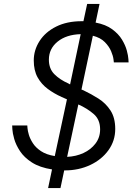

<svg xmlns="http://www.w3.org/2000/svg" viewBox="-20 -858 685 978"><path d="M225 100 245 5Q182 -5 142.5 -30.5Q103 -56 82 -88Q61 -120 52.5 -150Q44 -180 43 -199.5Q42 -219 42 -219H119Q119 -219 120 -205.5Q121 -192 127 -171.5Q133 -151 147.5 -128.5Q162 -106 189 -88Q216 -70 259 -63L321 -352L294 -364Q256 -381 223.5 -405Q191 -429 171.5 -464Q152 -499 152 -550Q152 -603 181.5 -649Q211 -695 266 -722.5Q321 -750 396 -750Q401 -750 405 -750L424 -838H487L467 -743Q519 -733 551.5 -709Q584 -685 601.5 -656Q619 -627 626 -600.5Q633 -574 634 -557Q635 -540 635 -540H560Q560 -540 558 -556.5Q556 -573 546 -597Q536 -621 514 -643.5Q492 -666 453 -676L395 -402L405 -398Q445 -379 482 -355.5Q519 -332 543 -295Q567 -258 567 -201Q567 -141 532.5 -93Q498 -45 439.5 -17.5Q381 10 310 10H307L288 100ZM328 -433 337 -428 391 -684Q318 -682 273.5 -646Q229 -610 229 -554Q229 -508 257 -480Q285 -452 328 -433ZM490 -199Q490 -249 457 -277.5Q424 -306 379 -326L322 -59Q367 -61 405 -78.5Q443 -96 466.5 -127Q490 -158 490 -199Z"/></svg>

Font: Be Vietnam Pro Light
Style: Italic
Weight: 300
Italic angle: -12°
Designer: Lam Bao, Tony Le, Vietanh Nguyen
Foundry: Yellow Type Foundry
Version: Version 1.002; ttfautohint (v1.8.3)